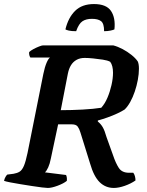

<svg xmlns="http://www.w3.org/2000/svg" viewBox="-31 -928 728 948"><path d="M205 0Q198 0 176.5 -2.5Q155 -5 127 -9.5Q99 -14 70.5 -18.5Q42 -23 19.5 -27.5Q-3 -32 -11 -35Q-9 -46 -3.5 -55Q2 -64 5 -66L36 -70Q54 -73 66 -80.5Q78 -88 87 -109Q96 -130 105 -173L183 -563Q190 -597 199 -618Q208 -639 216 -644H119Q116 -648 114 -655Q112 -662 113 -671Q120 -678 134 -685.5Q148 -693 162 -698.5Q176 -704 182 -704H528Q551 -698 574.5 -685.5Q598 -673 618 -657Q638 -641 649 -625Q652 -619 653.5 -609.5Q655 -600 655 -589Q655 -563 649.5 -533.5Q644 -504 634.5 -476Q625 -448 612 -424.5Q599 -401 584 -387Q570 -378 547.5 -367.5Q525 -357 499.5 -348Q474 -339 452 -333V-328Q467 -316 476.5 -299.5Q486 -283 495 -251L527 -162Q540 -123 555.5 -99Q571 -75 606 -75H627Q632 -69 635 -58.5Q638 -48 638 -37Q615 -21 585 -10.5Q555 0 531 0Q490 0 461 -28.5Q432 -57 414 -120L366 -274Q361 -291 353 -302.5Q345 -314 324 -314H256L220 -145Q215 -119 207 -101.5Q199 -84 191 -77L295 -64Q297 -61 298.5 -53.5Q300 -46 299 -35Q283 -22 253.5 -11Q224 0 205 0ZM269 -384Q322 -384 377 -387Q432 -390 469 -396Q487 -416 499.5 -445.5Q512 -475 519.5 -508Q527 -541 527 -569Q527 -586 523.5 -600Q520 -614 513 -623Q500 -630 476.5 -633.5Q453 -637 429 -639.5Q405 -642 387 -642Q364 -642 347 -632.5Q330 -623 319.5 -606Q309 -589 304 -564ZM345 -774Q322 -774 309 -777Q296 -780 292 -783Q306 -841 340 -874.5Q374 -908 433 -908Q494 -908 517 -874Q540 -840 534 -783Q529 -780 514.5 -777Q500 -774 483 -774Q483 -812 468 -823.5Q453 -835 423 -835Q394 -835 376 -823Q358 -811 345 -774Z"/></svg>

Font: Texturina 12pt
Style: Bold Italic
Weight: 700
Italic angle: -11°
Designer: Guillermo Torres Carreño
Foundry: Omnibus-Type
Version: Version 1.002